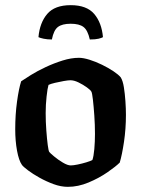

<svg xmlns="http://www.w3.org/2000/svg" viewBox="-20 -724 547 744"><path d="M243 0Q216 0 187.5 -10.5Q159 -21 133 -35.5Q107 -50 88.5 -64Q70 -78 65 -85Q53 -102 46 -140Q39 -178 39 -223Q39 -280 46 -330.5Q53 -381 62 -409Q75 -418 100 -433.5Q125 -449 157 -464Q189 -479 222.5 -489.5Q256 -500 286 -500Q303 -500 327 -492.5Q351 -485 375.5 -473Q400 -461 419.5 -448Q439 -435 448 -424Q456 -411 460 -386Q464 -361 466 -332Q468 -303 468 -279Q468 -225 460.5 -174.5Q453 -124 444 -94Q429 -79 396.5 -56.5Q364 -34 323.5 -17Q283 0 243 0ZM254 -83Q264 -83 281 -86.5Q298 -90 314.5 -95Q331 -100 338 -104Q343 -118 345.5 -146.5Q348 -175 348 -205Q348 -240 345.5 -276Q343 -312 340 -338Q337 -364 334 -369Q331 -375 316.5 -385.5Q302 -396 284.5 -404.5Q267 -413 253 -413Q244 -413 227 -410Q210 -407 193 -403Q176 -399 168 -395Q164 -382 160.5 -350Q157 -318 157 -286Q157 -252 159.5 -218.5Q162 -185 165 -162Q168 -139 171 -135Q174 -131 189.5 -118Q205 -105 223.5 -94Q242 -83 254 -83ZM254 -704Q316 -704 345 -670Q374 -636 379 -580Q374 -577 362 -574Q350 -571 328 -571Q320 -607 303.5 -619.5Q287 -632 254 -632Q221 -632 204.5 -619.5Q188 -607 181 -571Q163 -571 149 -574Q135 -577 129 -580Q134 -636 163 -670Q192 -704 254 -704Z"/></svg>

Font: Texturina 72pt
Style: Bold
Weight: 700
Designer: Guillermo Torres Carreño
Foundry: Omnibus-Type
Version: Version 1.002; ttfautohint (v1.8.3)